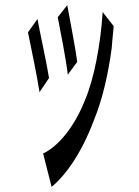

<svg xmlns="http://www.w3.org/2000/svg" viewBox="-20 -624 540 748"><path d="M242 -604 205 -557C216 -501 239 -383 244 -333L281 -383C275 -430 250 -560 242 -604ZM89 -498C99 -450 126 -319 134 -265L171 -320C162 -378 136 -494 126 -550ZM148 -26 181 104C237 58 298 -29 344 -151C380 -237 402 -339 415 -435C417 -459 419 -483 423 -522L380 -577C372 -453 347 -317 311 -234C270 -129 206 -53 148 -26Z"/></svg>

Font: 寒蝉无机体 CompactMedium
Style: Regular
Weight: 500
Width: 3
Designer: ChillTanhei {Warren2060}; 
Source Han Sans {Ryoko NISHIZUKA 西塚涼子 (kana, bopomofo & ideographs); Paul D. Hunt (Latin, Gre
Foundry: ChillType&Adobe
Version: Version 1.000;Glyphs 3.1.1 (3135)